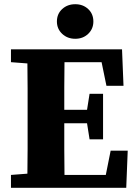

<svg xmlns="http://www.w3.org/2000/svg" viewBox="-20 -891 658 911"><path d="M32 -596V-657H559L566 -484H485L462 -596H286Q285 -536 285 -477.5Q285 -419 285 -370H393L405 -446H469V-230H405L393 -306H285Q285 -244 285 -183Q285 -122 286 -61H482L505 -176H586L579 0H32V-61L110 -67Q111 -126 111 -185.5Q111 -245 111 -304V-353Q111 -412 111 -471.5Q111 -531 110 -590ZM337 -707Q300 -707 275 -730.5Q250 -754 250 -789Q250 -825 275 -848Q300 -871 337 -871Q374 -871 398.5 -848Q423 -825 423 -789Q423 -754 398.5 -730.5Q374 -707 337 -707Z"/></svg>

Font: Source Serif 4 SmText
Style: Bold
Weight: 700
Designer: Frank Grießhammer
Foundry: Adobe
Version: Version 4.005;hotconv 1.1.0;makeotfexe 2.6.0